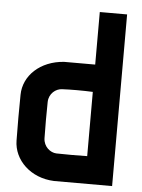

<svg xmlns="http://www.w3.org/2000/svg" viewBox="-53 -772 605 819"><g transform="rotate(5 250.0 -362.5)"><path d="M341 -730V-505H208C106 -498 36 -431 35 -349C34 -274 34 -228 35 -153C36 -70 108 1 209 5H458V-730ZM153 -173C152 -235 152 -267 153 -329C154 -365 183 -387 209 -388C245 -390 300 -390 341 -388V-113C297 -112 253 -112 209 -113C183 -114 154 -137 153 -173Z"/></g></svg>

Font: Fervojo
Style: Bold
Weight: 700
Designer: kohakuno
Version: ver.1.0